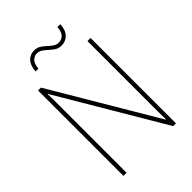

<svg xmlns="http://www.w3.org/2000/svg" viewBox="-254 -1016 1135 1135"><g transform="rotate(-45 313.5 -449.0)"><path d="M533 0H510L121 -658H119Q120 -623 120 -591Q120 -559 120 -519V0H94V-714H118L506 -58H508Q507 -95 507 -132.5Q507 -170 507 -200V-714H533ZM163 -804Q167 -852 189 -875Q211 -898 245 -898Q268 -898 285.5 -887Q303 -876 317.5 -862Q332 -848 347.5 -837.5Q363 -827 382 -827Q403 -827 420 -842.5Q437 -858 440 -898H464Q462 -851 438.5 -827Q415 -803 381 -803Q357 -803 340 -814Q323 -825 308 -839Q293 -853 278 -863.5Q263 -874 243 -874Q224 -874 207.5 -859.5Q191 -845 187 -804Z"/></g></svg>

Font: Noto Sans Gurmukhi UI SemiCondensed Thin
Style: Regular
Weight: 100
Width: 4
Designer: Jelle Bosma - Monotype Design Team
Foundry: Monotype Imaging Inc.
Version: Version 2.004; ttfautohint (v1.8.4.7-5d5b)